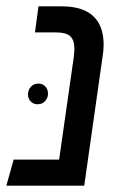

<svg xmlns="http://www.w3.org/2000/svg" viewBox="-27 -584 401 604"><path d="M299 -443Q299 -426 296 -408L238 0H-7L16 -82H159L205 -404Q207 -424 207 -431Q207 -458 194 -470Q181 -482 150 -482H83L94 -564H168Q233 -564 266 -533.5Q299 -503 299 -443ZM124 -290Q124 -303 115.5 -312Q107 -321 94 -321Q79 -321 70 -311Q61 -301 61 -287Q61 -274 69.5 -265Q78 -256 91 -256Q106 -256 115 -266Q124 -276 124 -290Z"/></svg>

Font: FiraGO
Style: Italic
Weight: 400
Italic angle: -8°
Designer: bBox Type GmbH
Foundry: bBox Type GmbH
Version: Version 1.001